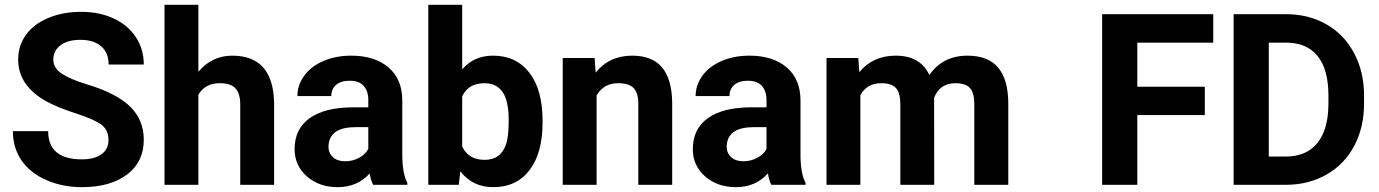

<svg xmlns="http://www.w3.org/2000/svg" viewBox="-20 -770 5747 800"><path d="M432.1 -186.5Q432.1 -228 402.8 -250.2Q373.5 -272.5 297.4 -297.1Q221.2 -321.8 176.8 -345.7Q55.7 -411.1 55.7 -522Q55.7 -579.6 88.1 -624.8Q120.6 -669.9 181.4 -695.3Q242.2 -720.7 317.9 -720.7Q394 -720.7 453.6 -693.1Q513.2 -665.5 546.1 -615.2Q579.1 -564.9 579.1 -501H432.6Q432.6 -549.8 401.9 -576.9Q371.1 -604 315.4 -604Q261.7 -604 231.9 -581.3Q202.1 -558.6 202.1 -521.5Q202.1 -486.8 237.1 -463.4Q272 -439.9 339.8 -419.4Q464.8 -381.8 522 -326.2Q579.1 -270.5 579.1 -187.5Q579.1 -95.2 509.3 -42.7Q439.5 9.8 321.3 9.8Q239.3 9.8 171.9 -20.3Q104.5 -50.3 69.1 -102.5Q33.7 -154.8 33.7 -223.6H180.7Q180.7 -106 321.3 -106Q373.5 -106 402.8 -127.2Q432.1 -148.4 432.1 -186.5Z M806.6 -470.7Q862.8 -538.1 947.8 -538.1Q1119.6 -538.1 1122.1 -338.4V0H981V-334.5Q981 -379.9 961.4 -401.6Q941.9 -423.3 896.5 -423.3Q834.5 -423.3 806.6 -375.5V0H665.5V-750H806.6Z M1534.7 0Q1524.9 -19 1520.5 -47.4Q1469.2 9.8 1387.2 9.8Q1309.6 9.8 1258.5 -35.2Q1207.5 -80.1 1207.5 -148.4Q1207.5 -232.4 1269.8 -277.3Q1332 -322.3 1449.7 -322.8H1514.6V-353Q1514.6 -389.6 1495.8 -411.6Q1477.1 -433.6 1436.5 -433.6Q1400.9 -433.6 1380.6 -416.5Q1360.4 -399.4 1360.4 -369.6H1219.2Q1219.2 -415.5 1247.6 -454.6Q1275.9 -493.7 1327.6 -515.9Q1379.4 -538.1 1443.8 -538.1Q1541.5 -538.1 1598.9 -489Q1656.2 -439.9 1656.2 -351.1V-122.1Q1656.7 -46.9 1677.2 -8.3V0ZM1418 -98.1Q1449.2 -98.1 1475.6 -112.1Q1502 -126 1514.6 -149.4V-240.2H1461.9Q1356 -240.2 1349.1 -167L1348.6 -158.7Q1348.6 -132.3 1367.2 -115.2Q1385.7 -98.1 1418 -98.1Z M2240.7 -259.3Q2240.7 -132.3 2186.5 -61.3Q2132.3 9.8 2035.2 9.8Q1949.2 9.8 1897.9 -56.2L1891.6 0H1764.6V-750H1905.8V-481Q1954.6 -538.1 2034.2 -538.1Q2130.9 -538.1 2185.8 -467Q2240.7 -396 2240.7 -267.1ZM2099.6 -269.5Q2099.6 -349.6 2074.2 -386.5Q2048.8 -423.3 1998.5 -423.3Q1931.2 -423.3 1905.8 -368.2V-159.7Q1931.6 -104 1999.5 -104Q2067.9 -104 2089.4 -171.4Q2099.6 -203.6 2099.6 -269.5Z M2457.5 -528.3 2461.9 -467.3Q2518.6 -538.1 2613.8 -538.1Q2697.8 -538.1 2738.8 -488.8Q2779.8 -439.5 2780.8 -341.3V0H2639.6V-337.9Q2639.6 -382.8 2620.1 -403.1Q2600.6 -423.3 2555.2 -423.3Q2495.6 -423.3 2465.8 -372.6V0H2324.7V-528.3Z M3193.8 0Q3184.1 -19 3179.7 -47.4Q3128.4 9.8 3046.4 9.8Q2968.8 9.8 2917.7 -35.2Q2866.7 -80.1 2866.7 -148.4Q2866.7 -232.4 2929 -277.3Q2991.2 -322.3 3108.9 -322.8H3173.8V-353Q3173.8 -389.6 3155 -411.6Q3136.2 -433.6 3095.7 -433.6Q3060.1 -433.6 3039.8 -416.5Q3019.5 -399.4 3019.5 -369.6H2878.4Q2878.4 -415.5 2906.7 -454.6Q2935.1 -493.7 2986.8 -515.9Q3038.6 -538.1 3103 -538.1Q3200.7 -538.1 3258.1 -489Q3315.4 -439.9 3315.4 -351.1V-122.1Q3315.9 -46.9 3336.4 -8.3V0ZM3077.1 -98.1Q3108.4 -98.1 3134.8 -112.1Q3161.1 -126 3173.8 -149.4V-240.2H3121.1Q3015.1 -240.2 3008.3 -167L3007.8 -158.7Q3007.8 -132.3 3026.4 -115.2Q3044.9 -98.1 3077.1 -98.1Z M3556.2 -528.3 3560.5 -469.2Q3616.7 -538.1 3712.4 -538.1Q3814.5 -538.1 3852.5 -457.5Q3908.2 -538.1 4011.2 -538.1Q4097.2 -538.1 4139.2 -488Q4181.2 -438 4181.2 -337.4V0H4039.6V-336.9Q4039.6 -381.8 4022 -402.6Q4004.4 -423.3 3960 -423.3Q3896.5 -423.3 3872.1 -362.8L3872.6 0H3731.4V-336.4Q3731.4 -382.3 3713.4 -402.8Q3695.3 -423.3 3651.9 -423.3Q3591.8 -423.3 3564.9 -373.5V0H3423.8V-528.3Z M5000 -290.5H4718.8V0H4572.3V-710.9H5035.2V-592.3H4718.8V-408.7H5000Z M5120.1 0V-710.9H5338.9Q5432.6 -710.9 5506.6 -668.7Q5580.6 -626.5 5622.1 -548.6Q5663.6 -470.7 5663.6 -371.6V-338.9Q5663.6 -239.7 5622.8 -162.6Q5582 -85.4 5507.8 -43Q5433.6 -0.5 5340.3 0ZM5266.6 -592.3V-117.7H5337.4Q5423.3 -117.7 5468.8 -173.8Q5514.2 -230 5515.1 -334.5V-372.1Q5515.1 -480.5 5470.2 -536.4Q5425.3 -592.3 5338.9 -592.3Z"/></svg>

Font: Shabnam FD
Style: Bold-FD
Weight: 700
Foundry: DejaVu fonts team - Redesigned by Saber Rastikerdar - Based on Vazir font
Version: Version 5.0.1